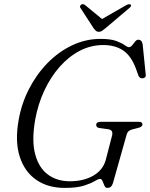

<svg xmlns="http://www.w3.org/2000/svg" viewBox="-20 -904 732 938"><path d="M471 -714Q520.5 -714 548 -703.8Q575.5 -693.5 589 -683.5Q602.5 -673.5 610 -673.5Q618 -673.5 625.5 -682.5Q633 -691.5 640.2 -700.8Q647.5 -710 655 -710Q673.5 -710 677 -687L692 -539Q693 -530 688 -525.8Q683 -521.5 676 -521.5Q662 -520.5 656 -535.5L643 -571.5Q619 -633.5 579.8 -658.8Q540.5 -684 485 -684Q424 -684 370 -656Q316 -628 272 -578.2Q228 -528.5 197 -462.5Q166 -396.5 152 -320Q134 -217.5 151.8 -150.8Q169.5 -84 214 -51.2Q258.5 -18.5 320.5 -18.5Q389 -18.5 436 -46Q483 -73.5 496.5 -122L526 -236Q537 -270 506.5 -273L466.5 -278.5Q450 -280.5 450 -294Q450 -309 473 -309H657.5Q676.5 -309 676 -295.5Q674.5 -283 652.5 -278.5L629 -272.5Q604.5 -267.5 599 -247.5L532 -10Q527.5 3.5 521 8.8Q514.5 14 504 14Q495 14 490.2 3Q485.5 -8 481 -19Q476.5 -30 469 -30Q460 -30 442.2 -19Q424.5 -8 390 3Q355.5 14 296 14Q214 14 157 -25.5Q100 -65 76.2 -139.2Q52.5 -213.5 71 -317.5Q85 -398 121.8 -469.5Q158.5 -541 212.2 -596Q266 -651 332.2 -682.5Q398.5 -714 471 -714ZM494 -765Q484.5 -757.5 477.8 -753Q471 -748.5 462.5 -748.5Q454 -748.5 449 -753Q444 -757.5 438 -765L373.5 -864.5Q369.5 -869.5 371.2 -874.2Q373 -879 377 -881.5Q386 -887 396 -879L478.5 -811L597 -879Q612 -886.5 618 -881.5Q625 -875 611.5 -864.5Z"/></svg>

Font: Fraunces 9pt Light
Style: Italic
Weight: 300
Italic angle: -16°
Version: Version 1.000;[0bf87f6ff]